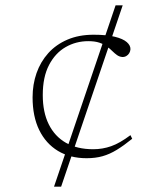

<svg xmlns="http://www.w3.org/2000/svg" viewBox="-20 -696 606 716"><path d="M181.5 0 411 -676H437.5L208 0ZM329 -566.5Q377.5 -566.5 408 -559Q438.5 -551.5 452.8 -539Q467 -526.5 466.5 -512.5Q466 -504.5 462 -497.8Q458 -491 451 -487Q444 -483 435.5 -483.5Q425 -484.5 416.5 -490.5Q408 -496.5 399.2 -505.2Q390.5 -514 379 -522.5Q367.5 -531 350.8 -536.8Q334 -542.5 309.5 -542.5Q263 -542.5 224.5 -520.2Q186 -498 162.8 -453.5Q139.5 -409 139.5 -341.5Q139.5 -277.5 161.8 -232.5Q184 -187.5 225.8 -163.5Q267.5 -139.5 327.5 -139.5Q362.5 -139.5 394.5 -150.8Q426.5 -162 466.5 -192L473 -178.5Q441.5 -153 415.2 -137Q389 -121 362.5 -113.5Q336 -106 303 -106Q241.5 -106 196.2 -133.2Q151 -160.5 126.2 -211.2Q101.5 -262 101.5 -333Q101.5 -381 116.2 -423.2Q131 -465.5 160 -497.8Q189 -530 231.5 -548.2Q274 -566.5 329 -566.5Z"/></svg>

Font: Newsreader 16pt 16pt ExtraLight
Style: Regular
Weight: 250
Version: Version 1.003